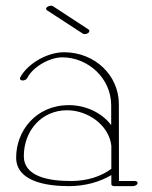

<svg xmlns="http://www.w3.org/2000/svg" viewBox="-20 -632 523 661"><path d="M287.6 -525.4C287.6 -527.3 287.1 -528.8 285.2 -530.3L162.1 -610.8C160.2 -611.8 157.7 -612.3 155.3 -612.3C148.4 -612.3 138.7 -607.9 138.7 -601.6C138.7 -599.6 139.6 -598.1 141.6 -596.7L264.6 -516.6C266.6 -515.1 269 -514.6 272 -514.6C278.8 -514.6 287.6 -519 287.6 -525.4ZM453.6 -2.4C453.6 -6.3 449.7 -8.8 443.8 -8.8H389.6L389.2 -273.4C389.2 -372.6 306.6 -452.1 200.7 -452.1C138.7 -452.1 71.8 -409.2 49.3 -364.7C46.9 -359.9 50.3 -355.5 57.1 -355C64 -354.5 71.3 -358.4 73.7 -363.3C92.8 -401.4 150.4 -434.6 194.3 -434.6C282.2 -434.6 362.8 -363.8 362.8 -269V-201.2C331.1 -243.2 276.4 -270 217.3 -270C102.5 -270 35.6 -180.2 35.6 -89.8C35.6 -7.8 138.2 8.8 217.3 8.8C273.4 8.8 324.2 -5.9 363.3 -29.3V2C363.3 5.4 367.2 8.8 373 8.8H437C444.3 8.8 453.6 4.4 453.6 -2.4ZM210.9 -252.4C281.2 -252.4 355 -202.6 363.3 -130.4V-50.8C329.1 -25.4 281.7 -8.8 224.1 -8.8C148.4 -8.8 62 -23.9 62 -94.2C62 -182.1 123 -252.4 210.9 -252.4Z"/></svg>

Font: WireWyrm
Style: Light
Weight: 200
Version: Version 001.000